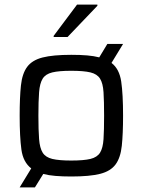

<svg xmlns="http://www.w3.org/2000/svg" viewBox="-20 -755 617 830"><path d="M212 -595V-600L313 -735H401V-730L272 -595ZM65 55 115 -27Q80 -54 72.5 -108.5Q65 -163 65 -255Q65 -334 70.5 -385.5Q76 -437 97.5 -466Q119 -495 164 -506.5Q209 -518 288 -518Q327 -518 356.5 -515.5Q386 -513 409 -507L444 -565H512L462 -483Q496 -457 504 -402.5Q512 -348 512 -255Q512 -176 506.5 -124.5Q501 -73 479.5 -44Q458 -15 413 -3.5Q368 8 288 8Q250 8 220 5.5Q190 3 167 -3L131 55ZM288 -61Q342 -61 371 -68Q400 -75 412.5 -95Q425 -115 427.5 -153.5Q430 -192 430 -255Q430 -318 427.5 -356.5Q425 -395 412.5 -415Q400 -435 371 -442Q342 -449 288 -449Q235 -449 206 -442Q177 -435 164.5 -415Q152 -395 149 -356.5Q146 -318 146 -255Q146 -192 149 -153.5Q152 -115 164.5 -95Q177 -75 206 -68Q235 -61 288 -61Z"/></svg>

Font: Saira
Style: Regular
Weight: 400
Designer: Hector Gatti with collaboration of the Omnibus-Type team
Foundry: Omnibus-Type
Version: Version 1.100; ttfautohint (v1.8.3)